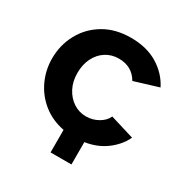

<svg xmlns="http://www.w3.org/2000/svg" viewBox="-155 -657 873 908"><g transform="rotate(30 282.0 -203.0)"><path d="M244 127V4Q177 -9 128.5 -48Q80 -87 54 -143Q28 -199 28 -262Q28 -335 61.5 -397Q95 -459 157 -496Q219 -533 304 -533Q390 -533 450.5 -496Q511 -459 541 -399L410 -359Q375 -419 303 -419Q264 -419 233 -399.5Q202 -380 184 -344.5Q166 -309 166 -262Q166 -216 184.5 -180.5Q203 -145 234 -124.5Q265 -104 303 -104Q339 -104 369.5 -121.5Q400 -139 412 -166L543 -126Q520 -77 472 -41Q424 -5 358 5V127Z"/></g></svg>

Font: Raleway
Style: Bold
Weight: 700
Designer: Matt McInerney, Pablo Impallari, Rodrigo Fuenzalida
Foundry: Matt McInerney, Pablo Impallari, Rodrigo Fuenzalida
Version: Version 4.026